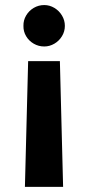

<svg xmlns="http://www.w3.org/2000/svg" viewBox="-20 -557 347 756"><path d="M78.1 178.7 90.8 -316.4H215.8L228.5 178.7ZM235.4 -455.1Q235.4 -433.1 224.1 -414.6Q212.9 -396 194.1 -385Q175.3 -374 154.3 -374Q131.8 -374 112.8 -385Q93.8 -396 82.8 -414.6Q71.8 -433.1 72.3 -455.1Q71.8 -477.1 82.8 -495.8Q93.8 -514.6 112.8 -525.9Q131.8 -537.1 154.3 -537.1Q175.3 -537.1 194.1 -525.9Q212.9 -514.6 224.1 -495.8Q235.4 -477.1 235.4 -455.1Z"/></svg>

Font: Pretendard JP
Style: Bold
Weight: 700
Designer: Base glyphs from Inter by Rasmus Andersson; Hangeul glyphs from Noto Sans CJK(Source Han Sans) by Jang Soo-young and Kan
Foundry: Kil Hyung-jin
Version: Version 1.309